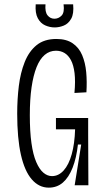

<svg xmlns="http://www.w3.org/2000/svg" viewBox="-20 -851 487 882"><path d="M204 11Q159 11 126 -27Q93 -65 76 -140.5Q59 -216 59 -329Q59 -395 66.5 -456Q74 -517 93.5 -566Q113 -615 148 -643.5Q183 -672 239 -672Q285 -672 314 -652Q343 -632 357.5 -597.5Q372 -563 376 -519.5Q380 -476 377 -427L322 -424Q327 -478 322.5 -515Q318 -552 306 -574.5Q294 -597 276.5 -607.5Q259 -618 237 -618Q208 -618 185.5 -599Q163 -580 148 -542.5Q133 -505 125 -450Q117 -395 117 -322Q117 -247 124.5 -193.5Q132 -140 146.5 -106.5Q161 -73 179.5 -57.5Q198 -42 219 -42Q249 -42 272.5 -68Q296 -94 309.5 -142.5Q323 -191 325 -257H237V-309H385V-234L386 0H323L353 -187H338Q331 -125 313.5 -80.5Q296 -36 269 -12.5Q242 11 204 11ZM144 -831H189Q186 -796 198.5 -780.5Q211 -765 230 -765Q249 -765 263 -779.5Q277 -794 272 -831H316Q320 -788 307 -765Q294 -742 273 -733.5Q252 -725 231 -725Q209 -725 187.5 -734.5Q166 -744 153.5 -767.5Q141 -791 144 -831Z"/></svg>

Font: Bricolage Grotesque Condensed ExtraLight
Style: Regular
Weight: 250
Width: 3
Designer: Mathieu Triay
Foundry: Atelier Triay
Version: Version 1.000;gftools[0.9.30]